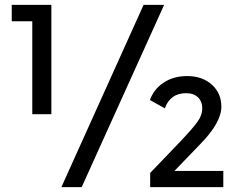

<svg xmlns="http://www.w3.org/2000/svg" viewBox="-20 -765 989 785"><path d="M112 -298V-678H28V-745H190V-298ZM231 0 567 -745H651L314 0ZM594 0V-58L715 -184Q770 -242 788.5 -268.5Q807 -295 807 -321Q807 -350 789.5 -367Q772 -384 741 -384Q676 -384 654 -322L593 -356Q609 -401 649.5 -427.5Q690 -454 745 -454Q807 -454 846 -419Q885 -384 885 -329Q885 -264 800 -177L693 -66H893V0Z"/></svg>

Font: Plus Jakarta Display
Style: Regular
Weight: 400
Designer: Gumpita Rahayu
Foundry: Tokotype Studio
Version: Version 1.000;hotconv 1.0.109;makeotfexe 2.5.65596